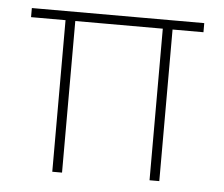

<svg xmlns="http://www.w3.org/2000/svg" viewBox="-42 -541 685 588"><g transform="rotate(5 300.5 -247.0)"><path d="M139 0V-466H33V-494H563V-466H468V0H438V-466H169V0Z"/></g></svg>

Font: Heraclito Thin
Style: Regular
Weight: 100
Designer: Kostas Bartsokas (font) & Cristiano Sobral (main changes)
Foundry: Kostas Bartsokas (font) & Cristiano Sobral (main changes)
Version: Version 1.00;July 8, 2020;FontCreator 13.0.0.2655 64-bit